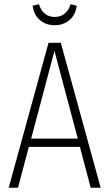

<svg xmlns="http://www.w3.org/2000/svg" viewBox="-20 -886 515 906"><path d="M408 0 357 -193H116L65 0H21L209 -684H267L455 0ZM127 -232H347L237 -646ZM134 -859 164 -866Q172 -838 191 -822Q210 -806 238 -806Q266 -806 285.5 -822Q305 -838 313 -866L342 -859Q337 -817 308.5 -792Q280 -767 238 -767Q196 -767 167.5 -792Q139 -817 134 -859Z"/></svg>

Font: Fira Sans Extra Condensed ExtraLight
Style: Regular
Weight: 275
Width: 1
Designer: Carrois Corporate & Edenspiekermann AG
Foundry: Carrois Corporate GbR & Edenspiekermann AG
Version: Version 4.203